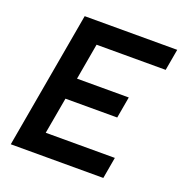

<svg xmlns="http://www.w3.org/2000/svg" viewBox="-125 -804 870 914"><g transform="rotate(20 309.5 -346.5)"><path d="M27.8 0 149.9 -693.4H618.7L599.6 -585H249.5L217.3 -401.4H479.5L460.4 -293H198.2L165.5 -108.4H515.6L496.6 0Z"/></g></svg>

Font: Cascadia Code NF SemiBold
Style: Italic
Weight: 600
Italic angle: -10°
Monospace: yes
Designer: Aaron Bell
Foundry: Saja Typeworks
Version: Version 2404.023; ttfautohint (v1.8.4)